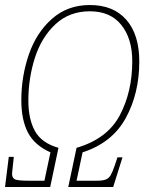

<svg xmlns="http://www.w3.org/2000/svg" viewBox="-23 -745 584 765"><path d="M12 -120H32L27 -73L25 -53Q25 -35 37.5 -30Q50 -25 91 -25H154L178 -138Q115 -166 88.5 -216.5Q62 -267 62 -346Q62 -441 92 -528Q122 -615 184 -670Q246 -725 335 -725Q429 -725 480.5 -666Q532 -607 532 -500Q532 -373 478 -274.5Q424 -176 306 -138L282 -25H364Q387 -25 399 -30Q411 -35 418 -47Q425 -59 434 -85L445 -118H465L428 0H249L282 -156Q405 -192 454.5 -286Q504 -380 504 -501Q504 -591 460.5 -645.5Q417 -700 335 -700Q253 -700 197.5 -648Q142 -596 116 -514.5Q90 -433 90 -344Q90 -270 116.5 -222.5Q143 -175 210 -156L177 0H-3Z"/></svg>

Font: Noto Serif CondThin
Style: Italic
Weight: 250
Width: 3
Italic angle: -12°
Designer: Monotype Design Team
Foundry: Monotype Imaging Inc.
Version: Version 1.001